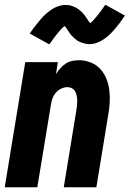

<svg xmlns="http://www.w3.org/2000/svg" viewBox="-20 -793 549 813"><path d="M0 0 87 -530H225L217 -479Q225 -492 235 -503.5Q245 -515 258 -523.5Q271 -532 285.5 -535Q300 -538 314 -538Q340 -538 364 -528.5Q388 -519 404.5 -501Q421 -483 430.5 -459.5Q440 -436 443 -410.5Q446 -385 444.5 -358.5Q443 -332 438 -305L388 0H250L303 -324Q305 -335 306 -345.5Q307 -356 307 -366.5Q307 -377 305 -387Q303 -397 298.5 -405.5Q294 -414 285 -419Q276 -424 266 -424Q253 -424 240 -418Q227 -412 217.5 -401.5Q208 -391 203 -378Q198 -365 196 -352L138 0ZM189 -605 106 -651Q118 -669 129.5 -683.5Q141 -698 151 -710Q161 -722 172 -732Q183 -742 196.5 -751.5Q210 -761 226 -766.5Q242 -772 257 -772Q265 -772 272 -771Q279 -770 285.5 -767.5Q292 -765 298.5 -762Q305 -759 310.5 -755Q316 -751 321.5 -746.5Q327 -742 331.5 -736.5Q336 -731 340 -726Q344 -721 347 -716Q350 -711 354 -705Q358 -699 362 -695Q370 -701 376.5 -708.5Q383 -716 390.5 -725Q398 -734 407 -746Q416 -758 426 -773L509 -727Q497 -709 486 -694.5Q475 -680 464.5 -668Q454 -656 443.5 -646Q433 -636 419 -626.5Q405 -617 389.5 -611.5Q374 -606 358 -606Q351 -606 344 -607.5Q337 -609 330.5 -611Q324 -613 317 -616Q310 -619 305 -623Q300 -627 294.5 -631.5Q289 -636 284 -641.5Q279 -647 275.5 -652Q272 -657 269 -662Q266 -667 261.5 -673Q257 -679 254 -683Q246 -677 239 -669.5Q232 -662 224.5 -653Q217 -644 208 -632Q199 -620 189 -605Z"/></svg>

Font: Iosevka Curly Heavy Oblique
Style: Regular
Weight: 900
Italic angle: -9°
Monospace: yes
Designer: Belleve Invis
Foundry: Belleve Invis
Version: Version 11.1.0; ttfautohint (v1.8.3)